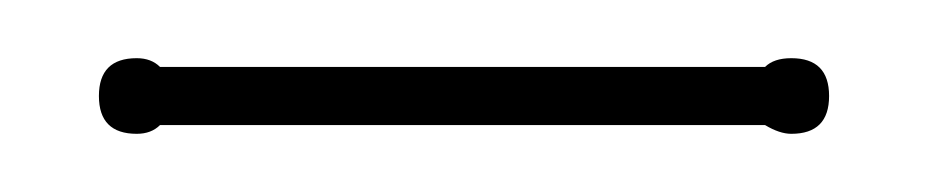

<svg xmlns="http://www.w3.org/2000/svg" viewBox="-20 -44 319 66"><path d="M243 -21Q246 -24 252 -24Q265 -24 265 -11Q265 2 252 2Q248 2 243 -1H35Q32 2 27 2Q14 2 14 -11Q14 -24 27 -24Q32 -24 35 -21Z"/></svg>

Font: Wire One
Style: Regular
Weight: 400
Designer: Alexei Vanyashin, Gayaneh Bagdasaryan
Foundry: Cyreal
Version: Version 1.102; ttfautohint (v1.8.3)